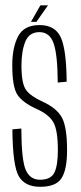

<svg xmlns="http://www.w3.org/2000/svg" viewBox="-20 -697 303 720"><path d="M130.5 3.5Q73.5 3.5 50.5 -36Q27.5 -75.5 26.5 -212L60 -215Q60.5 -95.5 76.8 -59.2Q93 -23 130 -23Q170.5 -23 183.8 -49.5Q197 -76 197 -133.5Q197 -209.5 179.8 -239Q162.5 -268.5 117 -288.5Q65.5 -312 45.8 -341Q26 -370 26 -452.5Q26 -519 48 -561Q70 -603 128.5 -603Q186.5 -603 207.8 -557.2Q229 -511.5 230 -390.5L196.5 -387.5Q196 -491.5 181.2 -534Q166.5 -576.5 128 -576.5Q89.5 -576.5 75 -541Q60.5 -505.5 60.5 -451Q60.5 -382.5 78.2 -359Q96 -335.5 139.5 -316Q193 -291.5 212.2 -256Q231.5 -220.5 231.5 -133.5Q231.5 -61 210.8 -28.8Q190 3.5 130.5 3.5ZM96 -615 131.5 -677H160L116.5 -615Z"/></svg>

Font: Anybody Condensed ExtraLight
Style: Regular
Weight: 200
Width: 3
Designer: Tyler Finck
Foundry: Etcetera Type Company
Version: Version 1.010; ttfautohint (v1.8.3) -l 8 -r 50 -G 200 -x 14 